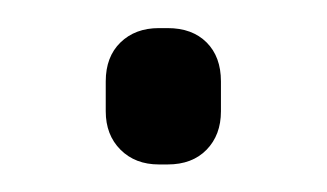

<svg xmlns="http://www.w3.org/2000/svg" viewBox="-20 -369 235 138"><path d="M100.5 -250.8H94.2Q77.2 -250.8 66.6 -261.4Q56 -272 56 -289V-310.5Q56 -328.2 66.6 -338.5Q77.2 -348.8 94.2 -348.8H100.5Q118.2 -348.8 128.5 -338.5Q138.8 -328.2 138.8 -310.5V-289Q138.8 -272 128.5 -261.4Q118.2 -250.8 100.5 -250.8Z"/></svg>

Font: Quicksand Variable Light
Style: Regular
Weight: 300
Designer: Andrew Paglinawan
Foundry: Andrew Paglinawan
Version: Version 3.004